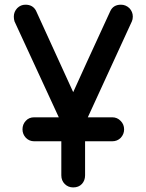

<svg xmlns="http://www.w3.org/2000/svg" viewBox="-20 -567 626 821"><path d="M293 234.4Q271.5 234.4 256.8 219.7Q242.2 205.1 242.2 182.6Q242.2 134.8 242.2 37.1Q212.9 37.1 126 37.1Q105.5 37.1 90.8 22.5Q76.2 6.8 76.2 -13.7Q76.2 -35.2 89.8 -49.8Q103.5 -65.4 126 -65.4Q161.1 -65.4 231.4 -65.4Q183.6 -168 42 -475.6Q39.1 -485.4 39.1 -496.1Q39.1 -516.6 53.7 -532.2Q68.4 -546.9 88.9 -546.9Q120.1 -546.9 133.8 -521.5Q186.5 -405.3 293 -172.9Q332 -259.8 451.2 -518.6Q463.9 -546.9 497.1 -546.9Q517.6 -546.9 533.2 -532.2Q547.9 -516.6 547.9 -496.1Q547.9 -484.4 543.9 -475.6Q481.4 -338.9 355.5 -65.4Q380.9 -65.4 460 -65.4Q481.4 -65.4 496.1 -49.8Q510.7 -35.2 510.7 -13.7Q510.7 6.8 496.1 22.5Q481.4 37.1 460 37.1Q420.9 37.1 343.8 37.1Q343.8 73.2 343.8 182.6Q343.8 205.1 330.1 219.7Q316.4 234.4 293 234.4Z"/></svg>

Font: Abed
Style: Bold
Weight: 700
Designer: Johan Aakerlund
Version: Version 3.105